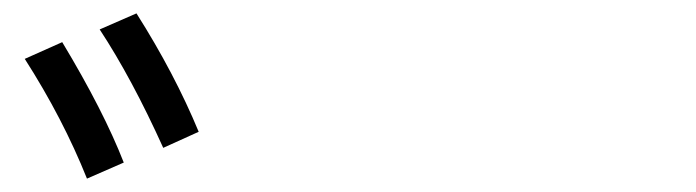

<svg xmlns="http://www.w3.org/2000/svg" viewBox="-20 -896 1040 287"><path d="M224 -675Q177 -779 129 -852L184 -876Q241 -786 277 -699ZM110 -629Q74 -719 17 -808L73 -833Q135 -730 165 -653Z"/></svg>

Font: IBM Plex Sans JP
Style: Regular
Weight: 400
Designer: Mike Abbink; Paul van der Laan; Pieter van Rosmalen; Wujin Sim; Yejin Wi; Jinhee Kim; Boomi Park; Yona Kim; Kichan Ma
Foundry: Sandoll Inc.
Version: Version 1.000